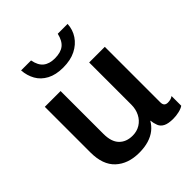

<svg xmlns="http://www.w3.org/2000/svg" viewBox="-203 -865 1007 1007"><g transform="rotate(-45 300.0 -362.0)"><path d="M250 10Q168 10 119 -35.5Q70 -81 70 -172V-511H187V-193Q187 -135 214.5 -106.5Q242 -78 289 -78Q321 -78 346 -93.5Q371 -109 385 -136.5Q399 -164 399 -198V-511H515V-100Q515 -84 522 -77Q529 -70 542 -70Q551 -70 560.5 -72Q570 -74 580 -81V-9Q567 0 545.5 5Q524 10 503 10Q466 10 446.5 0Q427 -10 420 -28Q413 -46 410 -69Q396 -44 374 -26.5Q352 -9 321 0.5Q290 10 250 10ZM284 -588Q230 -588 193.5 -607.5Q157 -627 138.5 -660Q120 -693 117 -734H191Q199 -691 223 -672Q247 -653 287 -653Q331 -653 355 -672Q379 -691 389 -734H462Q460 -693 438 -660Q416 -627 377.5 -607.5Q339 -588 284 -588Z"/></g></svg>

Font: Chivo Mono Medium
Style: Regular
Weight: 500
Monospace: yes
Designer: Hector Gatti
Foundry: Omnibus-Type
Version: Version 1.008